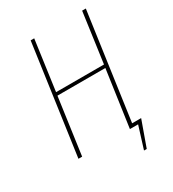

<svg xmlns="http://www.w3.org/2000/svg" viewBox="-196 -788 932 1034"><g transform="rotate(-30 270.0 -271.5)"><path d="M502 -681 409 -21H465L408 138H391L434 0H383L433 -351H135L86 0H63L159 -681H181L138 -371H436L479 -681Z"/></g></svg>

Font: Fira Sans Extra Condensed Thin
Style: Italic
Weight: 250
Width: 3
Italic angle: -8°
Designer: Carrois Corporate & Edenspiekermann AG
Foundry: Carrois Corporate GbR & Edenspiekermann AG
Version: Version 4.203